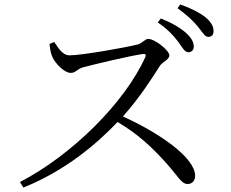

<svg xmlns="http://www.w3.org/2000/svg" viewBox="-20 -838 1040 864"><path d="M690 -737C734 -707 760 -679 781 -651C800 -625 811 -603 827 -603C841 -603 852 -612 852 -628C852 -648 842 -667 818 -689C793 -712 754 -735 704 -755ZM203 -640C205 -612 211 -591 217 -579C229 -553 269 -510 298 -510C322 -510 326 -528 357 -536C412 -550 551 -584 622 -595C633 -596 639 -594 634 -581C541 -376 305 -141 70 -19L85 6C275 -70 417 -192 509 -289C599 -236 663 -177 730 -102C783 -42 797 -10 824 -10C847 -10 858 -27 858 -47C858 -130 694 -241 533 -314C606 -395 665 -487 699 -541C712 -561 742 -569 742 -589C742 -611 677 -663 647 -663C633 -663 621 -644 600 -638C545 -624 348 -589 293 -589C260 -589 241 -625 224 -649ZM779 -801C823 -769 848 -745 869 -720C890 -695 901 -672 917 -672C932 -672 941 -681 941 -698C941 -719 931 -738 905 -760C880 -780 842 -800 791 -818Z"/></svg>

Font: Source Han Serif AKR9
Style: Regular
Weight: 400
Designer: Ryoko NISHIZUKA 西塚涼子 (kana & ideographs); Frank Grießhammer (Latin, Greek & Cyrillic); Sandoll Communications 산돌커뮤니케이션, 
Foundry: Adobe Systems Incorporated
Version: Version 1.005;hotconv 1.0.107;makeotfexe 2.5.65593